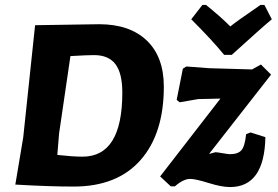

<svg xmlns="http://www.w3.org/2000/svg" viewBox="-20 -747 1124 777"><path d="M1050 -727 1080 -669Q1039 -635 918 -525H887Q841 -582 754 -669L799 -727H814Q880 -673 912 -640Q935 -659 1034 -727ZM381 -649Q505 -649 574 -583Q643 -517 643 -396Q643 -206 548.5 -99Q454 8 278 8Q179 8 43 0H42L74 -191L122 -645ZM219 -206 212 -120Q275 -113 314 -113Q475 -113 475 -372Q475 -451 447 -487.5Q419 -524 361 -524Q331 -524 265 -520ZM1036 -486 1077 -445 826 -124 852 -131Q858 -131 881 -127Q904 -123 910 -123Q943 -123 957 -139Q971 -155 976 -204L994 -211L1054 -192Q1050 10 911 10Q877 10 824 -6.5Q771 -23 750 -23Q722 -23 688 7H671L628 -33L872 -348L782 -346L707 -333L695 -343L720 -469L734 -478L826 -471L1000 -466Z"/></svg>

Font: Alegreya Sans ExtraBold
Style: Italic
Weight: 800
Italic angle: -7°
Designer: Juan Pablo del Peral
Foundry: Huerta Tipografica
Version: Version 2.007